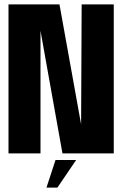

<svg xmlns="http://www.w3.org/2000/svg" viewBox="-20 -695 562 870"><path d="M18.5 0V-675H249.5L347.5 -131.5L350 -675H495.5V0H263L163.5 -555.5V0ZM190.6 155 231.6 29.9H325.1L240.2 155Z"/></svg>

Font: Anybody Condensed Regular
Style: Bold
Weight: 700
Width: 3
Designer: Tyler Finck
Foundry: Etcetera Type Company
Version: Version 1.010; ttfautohint (v1.8.3) -l 8 -r 50 -G 200 -x 14 